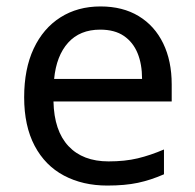

<svg xmlns="http://www.w3.org/2000/svg" viewBox="-20 -566 604 596"><path d="M292 -546Q361 -546 410.5 -516Q460 -486 486.5 -431.5Q513 -377 513 -304V-251H146Q148 -160 192.5 -112.5Q237 -65 317 -65Q368 -65 407.5 -74.5Q447 -84 489 -102V-25Q448 -7 408 1.5Q368 10 313 10Q237 10 178.5 -21Q120 -52 87.5 -113.5Q55 -175 55 -264Q55 -352 84.5 -415Q114 -478 167.5 -512Q221 -546 292 -546ZM291 -474Q228 -474 191.5 -433.5Q155 -393 148 -321H421Q421 -367 407 -401Q393 -435 364.5 -454.5Q336 -474 291 -474Z"/></svg>

Font: ltelugu25
Style: Book
Weight: 400
Designer: Jelle Bosma - Monotype Design Team
Foundry: Monotype Imaging Inc.
Version: Version 2.003